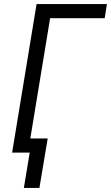

<svg xmlns="http://www.w3.org/2000/svg" viewBox="-20 -755 549 950"><path d="M98 175 127 0H40L161 -735H509L498 -665H228L130 -70H216L175 175Z"/></svg>

Font: Iosevka SS04 Oblique
Style: Regular
Weight: 400
Italic angle: -9°
Monospace: yes
Designer: Belleve Invis
Foundry: Belleve Invis
Version: Version 19.0.0; ttfautohint (v1.8.4)